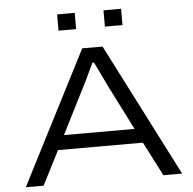

<svg xmlns="http://www.w3.org/2000/svg" viewBox="-58 -929 993 987"><g transform="rotate(-5 438.5 -435.5)"><path d="M272.9 -787.1V-871.1H363.8V-787.1ZM512.2 -787.1V-871.1H603V-787.1ZM35.2 0 386.2 -686H491.2L841.8 0H745.1L654.8 -175.8H216.8L127 0ZM253.9 -250H618.2L506.8 -470.2Q499 -484.9 473.6 -538.8Q448.2 -592.8 439.9 -607.9H432.1Q382.8 -502 365.2 -470.2Z"/></g></svg>

Font: Archivo Expanded Light
Style: Regular
Weight: 300
Width: 7
Designer: Hector Gatti
Foundry: Omnibus-Type
Version: Version 2.001